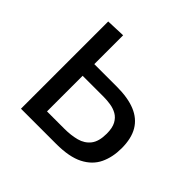

<svg xmlns="http://www.w3.org/2000/svg" viewBox="-130 -636 772 772"><g transform="rotate(45 256.5 -249.5)"><path d="M78.6 0Q78.6 -55.3 78.6 -106.4Q78.6 -157.5 78.6 -218.9V-268.9Q78.6 -313.3 78.6 -351.1Q78.6 -388.9 78.6 -424.2Q78.6 -459.5 78.6 -496.1L160.3 -499.3Q160.3 -445.8 160.3 -395.2Q160.3 -344.6 160.3 -286.8Q160.3 -226.3 160.3 -174.2Q160.3 -122.2 160.3 -66.4H258.7Q296.2 -66.4 326.9 -74.5Q357.6 -82.7 375.6 -105.8Q393.6 -128.9 393.6 -173.1Q393.6 -205.5 383.2 -224.7Q372.8 -243.8 355.9 -253.4Q338.9 -262.9 318.9 -265.9Q298.9 -269 279.9 -269H148.6L127 -335.3Q157.7 -335.3 203.3 -335.3Q249 -335.3 288.8 -335.3Q351.6 -335.3 393.4 -318.1Q435.3 -300.9 456.4 -265.3Q477.5 -229.6 477.5 -173.7Q477.5 -123.1 458.8 -83.9Q440.1 -44.7 396.6 -22.3Q353.1 0 278.5 0Q218.8 0 167.2 0Q115.7 0 78.6 0Z"/></g></svg>

Font: Commissioner Thin
Style: Regular
Weight: 100
Designer: Kostas Bartsokas
Foundry: Kostas Bartsokas
Version: Version 1.001;gftools[0.9.23]